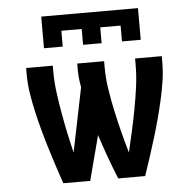

<svg xmlns="http://www.w3.org/2000/svg" viewBox="-52 -793 855 846"><g transform="rotate(-5 375.0 -370.0)"><path d="M194 0Q180 -40 167 -80.5Q154 -121 141.5 -161.5Q129 -202 118 -243Q107 -284 97.5 -325.5Q88 -367 81.5 -409Q75 -451 75 -494V-520H193V-494Q193 -448 199 -402.5Q205 -357 213 -311.5Q221 -266 230.5 -221Q240 -176 251 -131L309 -415Q305 -435 303 -454.5Q301 -474 301 -494V-520H420V-494Q420 -445 427.5 -396.5Q435 -348 445.5 -299.5Q456 -251 468 -203.5Q480 -156 494 -109V-110Q505 -157 515.5 -204.5Q526 -252 535 -300Q544 -348 550.5 -396.5Q557 -445 557 -494V-520H675V-494Q675 -451 668.5 -409Q662 -367 652.5 -325.5Q643 -284 632 -243Q621 -202 608.5 -161.5Q596 -121 583 -80.5Q570 -40 556 0H437Q417 -49 399 -98.5Q381 -148 365 -198L313 0ZM161 -600V-740H589V-600H506V-670H416V-600H334V-670H244V-600Z"/></g></svg>

Font: Iosevka Book
Style: Bold
Weight: 700
Designer: Belleve Invis
Foundry: Belleve Invis
Version: Version 28.0.7; ttfautohint (v1.8.3)